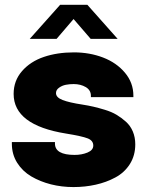

<svg xmlns="http://www.w3.org/2000/svg" viewBox="-20 -757 606 790"><path d="M102.5 -597.2 227.5 -737.3H339.4L463.9 -597.2H353L282.7 -678.7L212.9 -597.2ZM282.2 12.7Q233.9 12.7 189.5 1.5Q145 -9.8 108.6 -31.2Q72.3 -52.7 50.5 -87.4Q28.8 -122.1 28.8 -165.5V-172.4H206.1V-166.5Q206.1 -119.6 287.1 -119.6Q316.4 -119.6 340.1 -129.4Q363.8 -139.2 363.8 -158.2Q363.8 -178.7 340.6 -187.7Q317.4 -196.8 251.5 -207.5Q36.1 -242.2 36.1 -370.6Q36.1 -424.8 70.6 -464.4Q105 -503.9 160.2 -522.7Q215.3 -541.5 284.2 -541.5Q348.6 -541.5 404.1 -520.3Q459.5 -499 494.1 -457.8Q528.8 -416.5 528.8 -363.3V-357.4H354V-362.8Q354 -386.2 332.8 -398.7Q311.5 -411.1 283.2 -411.1Q266.6 -411.1 251.2 -408.2Q235.8 -405.3 223.1 -396.2Q210.4 -387.2 210.4 -374Q210.4 -356 237.5 -345.5Q264.6 -335 318.8 -326.7Q343.8 -322.8 364 -318.1Q384.3 -313.5 411.6 -305.2Q439 -296.9 459.2 -284.9Q479.5 -272.9 498 -256.3Q516.6 -239.7 526.6 -215.8Q536.6 -191.9 536.6 -163.1Q536.6 -117.2 514.4 -82Q492.2 -46.9 454.8 -26.9Q417.5 -6.8 373.8 2.9Q330.1 12.7 282.2 12.7Z"/></svg>

Font: Epilogue ExtraBold
Style: Regular
Weight: 800
Designer: Tyler Finck
Foundry: Etcetera Type Co
Version: Version 2.112